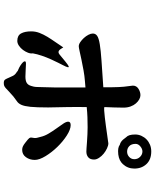

<svg xmlns="http://www.w3.org/2000/svg" viewBox="80 -836 839 1040"><g transform="rotate(90 500.0 -316.5)"><path d="M563.5 -565.4Q563.5 -540 562.5 -514.2Q561.5 -488.3 560.5 -461.9Q563.5 -460 579.6 -460.9Q595.7 -461.9 617.2 -464.4Q638.7 -466.8 663.1 -470.2Q687.5 -473.6 708.5 -476.6Q729.5 -479.5 743.2 -481.4Q756.8 -483.4 756.8 -483.4Q768.6 -483.4 784.2 -476.1Q799.8 -468.8 813 -458Q826.2 -447.3 835.4 -433.1Q844.7 -418.9 844.7 -406.2Q844.7 -384.8 832.5 -374.5Q820.3 -364.3 801.8 -364.3Q797.9 -364.3 783.2 -365.2Q768.6 -366.2 749 -367.7Q729.5 -369.1 708 -370.1Q686.5 -371.1 669.9 -371.1Q641.6 -371.1 615.2 -370.1Q588.9 -369.1 560.5 -366.2Q559.6 -311.5 560.5 -259.8Q561.5 -208 562.5 -157.2Q562.5 -93.8 559.1 -61Q555.7 -28.3 548.3 -12.2Q541 3.9 529.8 11.2Q518.6 18.6 502.9 31.2Q484.4 46.9 474.6 56.6Q464.8 66.4 458 72.3Q451.2 78.1 445.3 80.6Q439.5 83 429.7 83Q416 83 411.1 75.2Q406.2 67.4 401.9 56.6Q397.5 45.9 391.1 33.2Q384.8 20.5 369.1 11.7L365.2 7.8Q345.7 0 335 -7.3Q324.2 -14.6 319.3 -19.5Q314.5 -24.4 313.5 -27.8Q312.5 -31.2 312.5 -31.2Q312.5 -37.1 326.2 -37.1Q337.9 -37.1 358.4 -35.6Q378.9 -34.2 395.5 -34.2Q418 -34.2 429.7 -41.5Q441.4 -48.8 446.3 -66.4Q448.2 -73.2 449.7 -79.1Q451.2 -85 451.7 -96.7Q452.1 -108.4 452.6 -129.4Q453.1 -150.4 454.1 -188.5V-359.4L418.9 -356.4Q392.6 -354.5 362.3 -349.1Q332 -343.8 304.7 -337.9Q277.3 -332 257.3 -327.6Q237.3 -323.2 231.4 -323.2Q220.7 -323.2 209 -331.1Q197.3 -338.9 186.5 -350.6Q175.8 -362.3 168.9 -375.5Q162.1 -388.7 162.1 -399.4Q162.1 -414.1 174.8 -422.9Q187.5 -431.6 220.2 -437Q252.9 -442.4 309.1 -446.3Q365.2 -450.2 453.1 -456.1V-502Q453.1 -523.4 452.1 -539.6Q451.2 -555.7 450.2 -567.9Q449.2 -580.1 447.3 -591.3Q445.3 -602.5 444.3 -616.2Q444.3 -635.7 461.4 -646.5Q478.5 -657.2 496.1 -657.2Q506.8 -657.2 518.6 -650.9Q530.3 -644.5 540.5 -632.8Q550.8 -621.1 557.1 -604Q563.5 -586.9 563.5 -565.4ZM846.7 -85Q846.7 -57.6 832 -37.1Q817.4 -16.6 792 -16.6Q781.2 -16.6 772.5 -21Q763.7 -25.4 753.9 -33.2Q733.4 -48.8 729 -54.7Q724.6 -60.5 725.6 -66.4Q726.6 -72.3 728 -82.5Q729.5 -92.8 721.7 -117.2Q716.8 -138.7 703.6 -160.6Q690.4 -182.6 676.3 -202.1Q662.1 -221.7 650.9 -238.3Q639.6 -254.9 639.6 -265.6Q639.6 -279.3 658.2 -279.3Q681.6 -279.3 714.4 -258.3Q747.1 -237.3 776.4 -207Q805.7 -176.8 826.2 -143.1Q846.7 -109.4 846.7 -85ZM332 -234.4Q329.1 -228.5 320.3 -211.4Q311.5 -194.3 301.3 -171.4Q291 -148.4 282.2 -122.6Q273.4 -96.7 269.5 -74.2Q271.5 -62.5 266.1 -48.3Q260.7 -34.2 251 -21Q241.2 -7.8 228 1Q214.8 9.8 202.1 9.8Q172.9 9.8 161.6 -10.7Q150.4 -31.2 150.4 -65.4Q150.4 -88.9 158.7 -110.4Q167 -131.8 179.7 -152.8Q192.4 -173.8 207.5 -195.3Q222.7 -216.8 237.3 -239.3Q241.2 -233.4 244.6 -227.5Q248 -221.7 252.4 -217.8Q256.8 -213.9 262.2 -213.4Q267.6 -212.9 275.4 -218.8Q297.9 -237.3 314 -250.5Q330.1 -263.7 337.9 -267.6Q345.7 -271.5 344.7 -264.2Q343.8 -256.8 332 -234.4ZM893.6 -624Q893.6 -587.9 869.1 -561.5L860.4 -553.7Q837.9 -536.1 798.8 -536.1Q792 -536.1 785.6 -537.1Q779.3 -538.1 774.4 -540L763.7 -545.9Q750 -548.8 737.3 -562.5L723.6 -580.1Q709 -592.8 709 -628.9Q709 -646.5 716.3 -662.6Q723.6 -678.7 735.8 -690.4Q748 -702.1 764.6 -709Q781.2 -715.8 800.8 -715.8Q844.7 -715.8 869.1 -689.9Q893.6 -664.1 893.6 -624ZM842.8 -624Q842.8 -642.6 830.1 -655.3Q817.4 -668 800.8 -668Q787.1 -668 773.4 -656.7Q759.8 -645.5 759.8 -630.9Q759.8 -608.4 772 -596.7Q784.2 -585 801.8 -585Q818.4 -585 830.6 -596.2Q842.8 -607.4 842.8 -624Z"/></g></svg>

Font: JasonHandwriting1
Style: Regular
Weight: 400
Version: Version 1.48.20